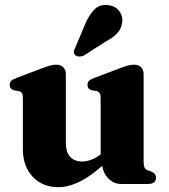

<svg xmlns="http://www.w3.org/2000/svg" viewBox="-20 -756 693 789"><path d="M399.6 -88V-103L393.6 -103.9V-352.9Q393.6 -367.4 389.5 -373.6Q385.4 -379.8 376.8 -381.8L358.2 -384.6Q348.3 -387.4 343.9 -393Q339.5 -398.5 339.5 -407.1Q339.5 -417.3 345.2 -423.4Q351 -429.5 366.8 -435.5L468.2 -473.9Q490.5 -482.5 504.3 -486.3Q518.2 -490.2 530.9 -490.2Q550.2 -490.2 560.2 -479.3Q570.2 -468.5 570.2 -451.4V-93.3Q570.2 -75.4 573.9 -67.6Q577.6 -59.8 585.9 -56.6L600.7 -51.6Q611.4 -47.4 616.2 -40.9Q621 -34.5 621 -25.6Q621 -13.7 613.1 -6.8Q605.2 0 587.9 0H477.1Q445.5 0 422.5 -25.5Q399.6 -51.1 399.6 -88ZM74 -142.8V-352.9Q74 -367.4 69.9 -373.6Q65.8 -379.8 57.2 -381.8L38.6 -384.6Q28.7 -387.4 24.3 -393Q19.9 -398.5 19.9 -407.1Q19.9 -417.3 25.7 -423.4Q31.4 -429.5 47.2 -435.5L148.6 -473.9Q172.1 -482.9 185.7 -486.5Q199.4 -490.2 209.7 -490.2Q230.2 -490.2 240.4 -479.3Q250.6 -468.5 250.6 -451.4V-168.2Q250.6 -130.2 268.5 -111.2Q286.5 -92.3 317.6 -92.3Q336.9 -92.3 358.4 -100.9Q380 -109.6 400.3 -127.2L419.2 -143.7L445.8 -115.7L428.5 -100Q361.6 -37 312.1 -11.9Q262.5 13.2 219.9 13.2Q154.6 13.2 114.3 -29.8Q74 -72.8 74 -142.8ZM330.9 -659.1Q347.3 -697 369.1 -718.2Q391 -739.4 425 -734.7Q455.4 -731.3 470.5 -709.7Q485.7 -688.1 482.3 -664.4Q478.9 -638.1 461.8 -619.7Q444.8 -601.3 412.5 -584.1L324.1 -527.5Q314.9 -523.6 305 -523.8Q295.1 -524.1 289 -529.7Q282 -536.5 283.4 -544.5Q284.8 -552.5 289.6 -561Z"/></svg>

Font: Fraunces
Style: Regular
Weight: 900
Version: Version 1.000;[b76b70a41]